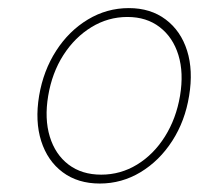

<svg xmlns="http://www.w3.org/2000/svg" viewBox="-20 -755 482 465"><path d="M221.7 -310.5Q168.5 -310.5 131.8 -337.9Q95.2 -365.2 79.8 -413.3Q64.5 -461.4 74.7 -522.9Q85 -584 116 -632.1Q147 -680.2 192.9 -707.8Q238.8 -735.4 292 -735.4Q344.7 -735.4 381.3 -707.8Q418 -680.2 433.1 -632.3Q448.2 -584.5 438 -522.9Q428.2 -461.9 397.2 -413.8Q366.2 -365.7 320.6 -338.1Q274.9 -310.5 221.7 -310.5ZM225.1 -332Q272 -332 312 -356.4Q352.1 -380.9 379.4 -424.3Q406.7 -467.8 416 -522.9Q425.3 -578.6 412.1 -621.6Q398.9 -664.6 366.9 -689.2Q335 -713.9 288.6 -713.9Q241.7 -713.9 201.4 -689.2Q161.1 -664.6 133.5 -621.6Q106 -578.6 96.7 -522.9Q87.4 -467.3 100.6 -424.1Q113.8 -380.9 146 -356.4Q178.2 -332 225.1 -332Z"/></svg>

Font: Inter 28pt Thin
Style: Italic
Weight: 250
Italic angle: -9.3988°
Designer: Rasmus Andersson
Foundry: rsms
Version: Version 4.001;git-66647c0bb